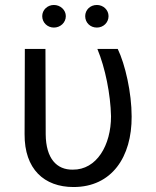

<svg xmlns="http://www.w3.org/2000/svg" viewBox="-20 -743 630 773"><path d="M80 -546 79 -203C78 -62 158 10 276 10C430 10 511 -111 510 -274C510 -370 484 -484 454 -546H372C404 -469 425 -363 427 -275C427 -158 369 -59 273 -60C208 -59 165 -105 164 -202L163 -546ZM150 -678C150 -652 171 -632 197 -632C223 -632 245 -652 245 -678C245 -703 223 -723 197 -723C171 -723 150 -703 150 -678ZM323 -678C323 -652 343 -632 370 -632C396 -632 417 -652 417 -678C417 -703 396 -723 370 -723C343 -723 323 -703 323 -678Z"/></svg>

Font: Wafeq
Style: Regular
Weight: 400
Designer: Rasmus Andersson & Azza Alameddine
Foundry: Google & TypeTogether
Version: Version 3.000;FEAKit 1.0